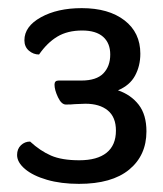

<svg xmlns="http://www.w3.org/2000/svg" viewBox="-20 -730 401 472"><path d="M340 -407Q340 -348 297.5 -313Q255 -278 174 -278Q130 -278 95.5 -288Q61 -298 41.5 -314.5Q22 -331 22 -349Q22 -364 31.5 -373Q41 -382 54 -382Q79 -359 105.5 -347.5Q132 -336 175 -336Q219 -336 242 -354.5Q265 -373 265 -409Q265 -442 245 -458.5Q225 -475 190 -475L164 -474Q156 -473 142 -473Q131 -473 122.5 -491Q114 -509 114 -522Q114 -532 124 -532H180Q217 -532 234 -549.5Q251 -567 251 -596Q251 -624 233.5 -639.5Q216 -655 182 -655Q146 -655 121 -640Q96 -625 76 -596Q62 -596 51 -605.5Q40 -615 40 -631Q40 -665 80.5 -687.5Q121 -710 181 -710Q247 -710 286 -680Q325 -650 325 -598Q325 -568 312 -544Q299 -520 270 -508Q302 -497 321 -472.5Q340 -448 340 -407Z"/></svg>

Font: Krub Medium
Style: Regular
Weight: 500
Designer: Ekaluck Peanpanawate
Foundry: Cadson Demak Co.,Ltd.
Version: Version 1.000; ttfautohint (v1.6)